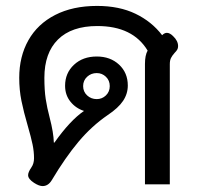

<svg xmlns="http://www.w3.org/2000/svg" viewBox="-20 -623 677 649"><path d="M470 -407Q470 -436 479 -452Q429 -535 309 -535Q222 -535 176 -489.5Q130 -444 130 -360Q130 -318 134.5 -288.5Q139 -259 148 -225Q161 -175 162 -141H164Q217 -216 264 -248Q236 -257 218 -279.5Q200 -302 200 -333Q200 -376 230 -404Q260 -432 307 -432Q353 -432 382.5 -404.5Q412 -377 412 -334Q412 -306 396 -282Q380 -258 344 -234Q290 -197 245.5 -144Q201 -91 155 -14Q143 6 124 6Q112 6 95 -5Q75 -18 75 -31Q75 -41 86 -57Q95 -70 95 -88Q95 -111 90 -135Q85 -159 74 -197Q60 -245 52.5 -282Q45 -319 45 -360Q45 -432 76 -487Q107 -542 166.5 -572.5Q226 -603 308 -603Q383 -603 438 -576.5Q493 -550 528 -504Q536 -512 544 -512Q554 -512 565 -501Q582 -485 582 -467Q582 -460 579 -455Q576 -450 570 -444Q562 -435 558 -427Q554 -419 554 -406V0H470ZM351 -332Q351 -351 338 -363.5Q325 -376 307 -376Q288 -376 274.5 -363.5Q261 -351 261 -332Q261 -313 274.5 -300.5Q288 -288 307 -288Q325 -288 338 -300.5Q351 -313 351 -332Z"/></svg>

Font: Niramit
Style: Regular
Weight: 400
Version: Version 1.000; ttfautohint (v1.6)